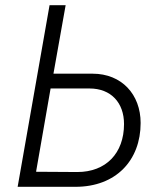

<svg xmlns="http://www.w3.org/2000/svg" viewBox="-20 -720 609 740"><path d="M48 0H271C427 0 522 -102 522 -246C522 -356 449 -436 337 -436H186L233 -700H171ZM119 -58 175 -379H325C408 -379 458 -324 458 -242C458 -129 388 -57 278 -57Z"/></svg>

Font: Fixel Text 20240404 Light
Style: Italic
Weight: 300
Width: 4
Italic angle: -10°
Designer: AlfaBravo + MacPaw
Foundry: Kyrylo Tkachov, Marchela Mozhyna, Serhii Makarenko, Maria Weinstein, Zakhar Kryvoshyya
Version: Version 1.211;Glyphs 3.2 (3225)